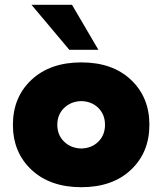

<svg xmlns="http://www.w3.org/2000/svg" viewBox="-20 -770 676 800"><path d="M390 -562.5H268.8L111.2 -750H280ZM525.6 -62.5Q448.8 10 318.8 10Q188.8 10 111.2 -62.5Q33.8 -135 33.8 -250Q33.8 -365 111.2 -437.5Q188.8 -510 318.8 -510Q448.8 -510 525.6 -437.5Q602.5 -365 602.5 -250Q602.5 -135 525.6 -62.5ZM318.8 -151.2Q362.5 -152.5 390 -180Q417.5 -207.5 417.5 -250Q417.5 -292.5 390 -320Q362.5 -347.5 318.8 -348.8Q275 -347.5 246.9 -320Q218.8 -292.5 218.8 -250Q218.8 -207.5 246.9 -180Q275 -152.5 318.8 -151.2Z"/></svg>

Font: Now Black
Style: Regular
Weight: 900
Designer: Alfredo Marco Pradil
Foundry: Alfredo Marco Pradil
Version: Version 1.002;PS 001.002;hotconv 1.0.88;makeotf.lib2.5.64775